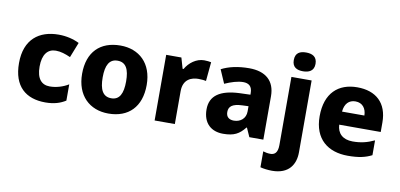

<svg xmlns="http://www.w3.org/2000/svg" viewBox="-87 -1054 3295 1581"><g transform="rotate(10 1560.5 -264.0)"><path d="M314 10C387 10 439 -7 483 -35V-171C437 -143 382 -126 327 -126C260 -126 217 -170 217 -273C217 -375 259 -425 327 -425C368 -425 407 -412 450 -393L500 -520C452 -544 392 -559 327 -559C165 -559 45 -472 45 -272C45 -77 151 10 314 10Z M1112 -276C1112 -458 1000 -559 844 -559C675 -559 572 -458 572 -276C572 -93 684 10 841 10C1009 10 1112 -93 1112 -276ZM744 -276C744 -377 773 -432 842 -432C912 -432 940 -377 940 -276C940 -174 912 -118 843 -118C772 -118 744 -174 744 -276Z M1543 -559C1478 -559 1419 -514 1388 -459H1380L1354 -549H1227V0H1396V-275C1396 -377 1468 -400 1523 -400C1555 -400 1573 -397 1587 -394L1602 -553C1590 -556 1564 -559 1543 -559Z M1920 -559C1826 -559 1749 -541 1689 -510L1738 -397C1790 -420 1845 -438 1891 -438C1938 -438 1967 -416 1967 -359V-346L1876 -343C1716 -336 1632 -280 1632 -165C1632 -46 1704 10 1800 10C1892 10 1935 -15 1982 -74H1986L2019 0H2136V-363C2136 -491 2058 -559 1920 -559ZM1917 -248 1968 -250V-206C1968 -147 1924 -112 1869 -112C1830 -112 1804 -131 1804 -173C1804 -219 1833 -245 1917 -248Z M2269 -689C2269 -629 2309 -611 2359 -611C2408 -611 2451 -629 2451 -689C2451 -751 2408 -768 2359 -768C2309 -768 2269 -751 2269 -689ZM2250 240C2392 240 2443 152 2443 52V-549H2274V21C2274 88 2246 105 2213 105C2190 105 2173 101 2152 95V228C2176 235 2218 240 2250 240Z M2824 -559C2666 -559 2559 -465 2559 -271C2559 -78 2679 10 2843 10C2934 10 2990 -3 3043 -30V-154C2983 -126 2931 -113 2862 -113C2778 -113 2733 -159 2730 -230H3077V-309C3077 -473 2980 -559 2824 -559ZM2829 -442C2889 -442 2920 -398 2921 -340H2734C2740 -408 2776 -442 2829 -442Z"/></g></svg>

Font: Noto Sans Myanmar UI ExtraBold
Style: Regular
Weight: 800
Designer: Monotype Design Team
Foundry: Monotype Imaging Inc.
Version: Version 2.103